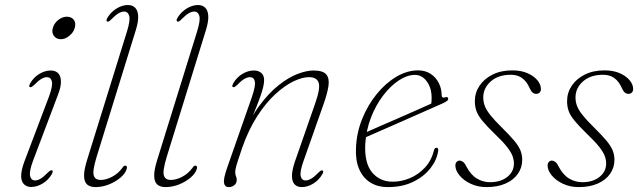

<svg xmlns="http://www.w3.org/2000/svg" viewBox="-20 -737 2549 764"><path d="M111.5 -97.5Q95.5 -54.5 99.8 -36.8Q104 -19 119.5 -19Q129.5 -19 141.5 -26Q153.5 -33 170 -50Q176 -56 180 -58.2Q184 -60.5 187 -59Q190.5 -57.5 189.8 -53.5Q189 -49.5 186.5 -44.5Q172.5 -20.5 149.8 -6.8Q127 7 104 7Q86.5 7 75.5 -3.8Q64.5 -14.5 64.2 -36.2Q64 -58 76 -91.5L174.5 -351.5Q190.5 -395 186.5 -412.5Q182.5 -430 166.5 -430Q157 -430 145 -423.2Q133 -416.5 116 -399Q110 -393.5 106.2 -391.2Q102.5 -389 99 -390.5Q95.5 -392 96.2 -395.8Q97 -399.5 99.5 -404.5Q113.5 -429 136.2 -442.8Q159 -456.5 182 -456.5Q200.5 -456.5 211.2 -445.8Q222 -435 222.5 -413Q223 -391 210 -358ZM222 -581Q204.5 -581 194.8 -594Q185 -607 190 -625Q193.5 -638 202.2 -648.2Q211 -658.5 222.5 -664.5Q234 -670.5 246 -670.5Q264.5 -670.5 273.8 -658Q283 -645.5 277.5 -626.5Q274.5 -614.5 265.8 -604.2Q257 -594 245.8 -587.5Q234.5 -581 222 -581Z M520.5 -617.5 364.5 -113Q347.5 -57 353 -39Q358.5 -21 380.5 -21Q402.5 -21 426.5 -33.8Q450.5 -46.5 468 -70.5Q470.5 -74.5 473 -76.2Q475.5 -78 478.5 -78Q482.5 -78 484.2 -74.8Q486 -71.5 484.5 -66Q479.5 -47.5 460 -30.8Q440.5 -14 413.8 -3.2Q387 7.5 360 7.5Q338.5 7.5 326.8 -2.8Q315 -13 314.5 -37Q314 -61 327 -102L485.5 -612.5Q499 -656 494.2 -673.5Q489.5 -691 473.5 -691Q464 -691 452 -684.2Q440 -677.5 423.5 -660.5Q417.5 -654.5 413.8 -652.2Q410 -650 406.5 -651.5Q403 -653 403.8 -657Q404.5 -661 407 -665.5Q416.5 -681.5 430 -693Q443.5 -704.5 459 -710.8Q474.5 -717 489 -717Q507 -717 517.8 -706.2Q528.5 -695.5 529.8 -673.5Q531 -651.5 520.5 -617.5Z M799.5 -617.5 643.5 -113Q626.5 -57 632 -39Q637.5 -21 659.5 -21Q681.5 -21 705.5 -33.8Q729.5 -46.5 747 -70.5Q749.5 -74.5 752 -76.2Q754.5 -78 757.5 -78Q761.5 -78 763.2 -74.8Q765 -71.5 763.5 -66Q758.5 -47.5 739 -30.8Q719.5 -14 692.8 -3.2Q666 7.5 639 7.5Q617.5 7.5 605.8 -2.8Q594 -13 593.5 -37Q593 -61 606 -102L764.5 -612.5Q778 -656 773.2 -673.5Q768.5 -691 752.5 -691Q743 -691 731 -684.2Q719 -677.5 702.5 -660.5Q696.5 -654.5 692.8 -652.2Q689 -650 685.5 -651.5Q682 -653 682.8 -657Q683.5 -661 686 -665.5Q695.5 -681.5 709 -693Q722.5 -704.5 738 -710.8Q753.5 -717 768 -717Q786 -717 796.8 -706.2Q807.5 -695.5 808.8 -673.5Q810 -651.5 799.5 -617.5Z M907 -390.5Q903.5 -392 904.2 -395.8Q905 -399.5 907.5 -404.5Q921.5 -429 944.2 -442.8Q967 -456.5 990 -456.5Q1008 -456.5 1019.5 -447Q1031 -437.5 1031 -418Q1031 -406.5 1027.2 -390.2Q1023.5 -374 1013.5 -346.2Q1003.5 -318.5 984.8 -273.5Q966 -228.5 935.5 -158.5L943.5 -190.5Q974 -265 1011.8 -316Q1049.5 -367 1088.8 -398Q1128 -429 1164 -442.8Q1200 -456.5 1227.5 -456.5Q1265 -456.5 1278.2 -440.8Q1291.5 -425 1287 -394.8Q1282.5 -364.5 1267 -321L1188 -97Q1172.5 -53.5 1176.5 -36.2Q1180.5 -19 1196 -19Q1206 -19 1218 -25.8Q1230 -32.5 1246.5 -49.5Q1252.5 -55.5 1256.5 -57.8Q1260.5 -60 1264 -58.5Q1267 -57 1266.2 -53Q1265.5 -49 1263 -44.5Q1249 -20 1226.2 -6.2Q1203.5 7.5 1180.5 7.5Q1163 7.5 1152.5 -3.2Q1142 -14 1141.8 -35.8Q1141.5 -57.5 1152.5 -91L1234 -325Q1255.5 -386 1248 -408Q1240.5 -430 1209 -430Q1183 -430 1148.2 -413.5Q1113.5 -397 1075.8 -362.5Q1038 -328 1003.5 -274.5Q969 -221 943.5 -148.5Q931.5 -113 925.5 -94.2Q919.5 -75.5 917.8 -66.8Q916 -58 916 -52.5Q916 -41.5 919 -35.8Q922 -30 922 -21Q922 -8 912.5 -0.2Q903 7.5 890 7.5Q874.5 7.5 871.5 -9Q868.5 -25.5 883.5 -68.5L982.5 -351.5Q997.5 -395 994 -412.5Q990.5 -430 974.5 -430Q965 -430 952.8 -423.2Q940.5 -416.5 924 -399Q918 -393.5 914.2 -391.2Q910.5 -389 907 -390.5Z M1421 -203.5Q1421 -203.5 1441 -212.5Q1461 -221.5 1493.2 -235.5Q1525.5 -249.5 1563 -265.8Q1600.5 -282 1636.2 -298Q1672 -314 1699 -326L1693 -314Q1695.5 -321 1696.5 -328.2Q1697.5 -335.5 1697.5 -348Q1697.5 -386.5 1678.5 -412.8Q1659.5 -439 1631 -439Q1600.5 -439 1567.2 -417.2Q1534 -395.5 1504.8 -357.2Q1475.5 -319 1456.2 -269.2Q1437 -219.5 1433.5 -164.5Q1429.5 -89 1460.2 -51.5Q1491 -14 1542.5 -14Q1577 -14 1610.8 -28Q1644.5 -42 1670.5 -69.8Q1696.5 -97.5 1707 -139Q1708.5 -144.5 1711 -146.8Q1713.5 -149 1716.5 -149Q1720.5 -149 1722.5 -146Q1724.5 -143 1723.5 -136.5Q1718.5 -100.5 1692.8 -67.5Q1667 -34.5 1624 -13.5Q1581 7.5 1524 7.5Q1482.5 7.5 1453.2 -11Q1424 -29.5 1409 -64.5Q1394 -99.5 1396.5 -149Q1399 -209 1421.2 -264Q1443.5 -319 1478.8 -362.5Q1514 -406 1557 -431.5Q1600 -457 1643.5 -457Q1672.5 -457 1693.5 -443.2Q1714.5 -429.5 1726 -406.8Q1737.5 -384 1737.5 -357Q1737.5 -352 1740.8 -349.8Q1744 -347.5 1750 -349.5Q1757 -352 1760.2 -350Q1763.5 -348 1763.5 -343.5Q1763.5 -339 1758.8 -335.2Q1754 -331.5 1740 -325Q1722.5 -317 1692.5 -304Q1662.5 -291 1627.2 -275.2Q1592 -259.5 1556.2 -243.8Q1520.5 -228 1490.5 -215Q1460.5 -202 1442.5 -194Q1424.5 -186 1424.5 -186Z M1930.5 -12Q1972 -12 1998.5 -33Q2025 -54 2025 -86.5Q2025 -102 2018.8 -117.8Q2012.5 -133.5 1996.2 -154Q1980 -174.5 1949 -204Q1917 -235 1899.8 -256Q1882.5 -277 1876 -294.8Q1869.5 -312.5 1869.5 -334.5Q1869.5 -368 1888 -395.8Q1906.5 -423.5 1940 -440.2Q1973.5 -457 2018.5 -457Q2053.5 -457 2079 -445.8Q2104.5 -434.5 2118.5 -417.5Q2132.5 -400.5 2132.5 -382.5Q2132.5 -374 2127.2 -368.8Q2122 -363.5 2113.5 -363.5Q2105.5 -363.5 2099.2 -368.8Q2093 -374 2087.5 -386.5Q2076.5 -412 2058.2 -425.8Q2040 -439.5 2012.5 -439.5Q1962.5 -439.5 1932.8 -413Q1903 -386.5 1903 -349Q1903 -332 1909 -315.8Q1915 -299.5 1930.8 -279.5Q1946.5 -259.5 1976.5 -230Q2009 -198 2026.8 -176.5Q2044.5 -155 2051.2 -137.8Q2058 -120.5 2058 -101Q2058 -70.5 2041 -45.8Q2024 -21 1992 -6.8Q1960 7.5 1916 7.5Q1881 7.5 1853 -5.8Q1825 -19 1808.5 -39Q1792 -59 1792 -78.5Q1792 -87 1796.8 -92.5Q1801.5 -98 1809 -98Q1815 -98 1822 -93.2Q1829 -88.5 1835.5 -75Q1853 -41.5 1877.2 -26.8Q1901.5 -12 1930.5 -12Z M2297.5 -12Q2339 -12 2365.5 -33Q2392 -54 2392 -86.5Q2392 -102 2385.8 -117.8Q2379.5 -133.5 2363.2 -154Q2347 -174.5 2316 -204Q2284 -235 2266.8 -256Q2249.5 -277 2243 -294.8Q2236.5 -312.5 2236.5 -334.5Q2236.5 -368 2255 -395.8Q2273.5 -423.5 2307 -440.2Q2340.5 -457 2385.5 -457Q2420.5 -457 2446 -445.8Q2471.5 -434.5 2485.5 -417.5Q2499.5 -400.5 2499.5 -382.5Q2499.5 -374 2494.2 -368.8Q2489 -363.5 2480.5 -363.5Q2472.5 -363.5 2466.2 -368.8Q2460 -374 2454.5 -386.5Q2443.5 -412 2425.2 -425.8Q2407 -439.5 2379.5 -439.5Q2329.5 -439.5 2299.8 -413Q2270 -386.5 2270 -349Q2270 -332 2276 -315.8Q2282 -299.5 2297.8 -279.5Q2313.5 -259.5 2343.5 -230Q2376 -198 2393.8 -176.5Q2411.5 -155 2418.2 -137.8Q2425 -120.5 2425 -101Q2425 -70.5 2408 -45.8Q2391 -21 2359 -6.8Q2327 7.5 2283 7.5Q2248 7.5 2220 -5.8Q2192 -19 2175.5 -39Q2159 -59 2159 -78.5Q2159 -87 2163.8 -92.5Q2168.5 -98 2176 -98Q2182 -98 2189 -93.2Q2196 -88.5 2202.5 -75Q2220 -41.5 2244.2 -26.8Q2268.5 -12 2297.5 -12Z"/></svg>

Font: Fraunces Thin
Style: Italic
Weight: 250
Italic angle: -16°
Version: Version 1.000;[b76b70a41]